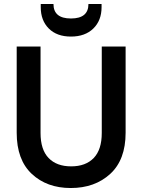

<svg xmlns="http://www.w3.org/2000/svg" viewBox="-20 -934 716 966"><path d="M336 12Q216 12 140 -59Q64 -130 64 -266V-700H184V-265Q184 -181 224.5 -139Q265 -97 338 -97Q411 -97 451.5 -139Q492 -181 492 -265V-700H612V-266Q612 -130 534.5 -59Q457 12 336 12ZM185 -898V-914H249Q249 -841 337 -841Q425 -841 425 -914H491V-898Q491 -831 449.5 -790.5Q408 -750 337 -750Q266 -750 225.5 -790.5Q185 -831 185 -898Z"/></svg>

Font: AWOL-DM SemiBold
Style: Regular
Weight: 600
Designer: Colophon Foundry, Jonny Pinhorn, Mikhail Sharanda
Foundry: Colophon Foundry
Version: Version 1.000;Glyphs 3.2.3 (3260)